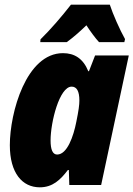

<svg xmlns="http://www.w3.org/2000/svg" viewBox="-20 -790 570 820"><path d="M153 -622 152 -610H265C290 -628 318 -652 349 -682C366 -656 387 -627 403 -610H511L514 -623C491 -664 462 -730 449 -770H283C244 -720 197 -665 153 -622ZM150 10C205 10 238 -22 270 -64H274L276 0H412L530 -553H386L360 -486H357C335 -540 298 -563 249 -563C92 -563 22 -309 22 -170C22 -51 75 10 150 10ZM224 -130C205 -130 196 -151 196 -190C196 -269 234 -420 286 -420C308 -420 319 -400 319 -361C319 -342 316 -319 306 -270C294 -208 267 -130 224 -130Z"/></svg>

Font: Noto Sans Condensed Black
Style: Italic
Weight: 900
Width: 3
Italic angle: -12°
Designer: Monotype Design Team
Foundry: Monotype Imaging Inc.
Version: Version 2.013